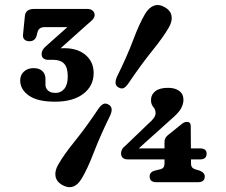

<svg xmlns="http://www.w3.org/2000/svg" viewBox="-20 -736 914 775"><path d="M644 -162Q644 -179 656 -189L710 -232.5Q718 -239.5 723.5 -241.8Q729 -244 734.5 -244Q750 -244 750 -226.5L750.5 -137H787.5Q814 -137 814 -116Q814 -92.5 787 -92.5H751V-75.5Q751 -58 767 -53L785 -47.5Q806.5 -39.5 806.5 -23.5Q806.5 -0.5 778.5 -0.5H612Q584 -0.5 584 -23.5Q584 -42 605.5 -47.5L628 -53Q644 -57 644 -75.5V-92.5H497.5Q468.5 -92.5 468.5 -118Q468.5 -124.5 472.5 -132.5Q476.5 -140.5 489 -150.5L578.5 -236.5Q608 -261 608 -279Q608 -294 598.8 -304.2Q589.5 -314.5 589.5 -332.5Q589.5 -354 606.8 -367.8Q624 -381.5 659 -381.5Q686.5 -381.5 703.5 -369Q720.5 -356.5 720.5 -332.5Q720.5 -317 711.2 -299Q702 -281 669 -253L540 -137H644ZM498 -399Q487.5 -384 478.5 -380.2Q469.5 -376.5 457.5 -383.5Q438.5 -394.5 452 -426Q493 -509 517.8 -575Q542.5 -641 566 -680.5Q581.5 -706 601.8 -713.2Q622 -720.5 646 -706.5Q669 -693 672.5 -671.5Q676 -650 661.5 -625Q639 -586 594.5 -531Q550 -476 498 -399ZM378 -298Q388.5 -312.5 397.8 -316.5Q407 -320.5 419 -313.5Q439 -301.5 425 -270.5Q385 -189 359.2 -122Q333.5 -55 310.5 -16.5Q278.5 38 230 10Q207.5 -3.5 204 -25Q200.5 -46.5 215 -71.5Q237 -110.5 282.5 -166.8Q328 -223 378 -298ZM358 -441.5Q358 -389 316.2 -357.2Q274.5 -325.5 202 -325.5Q131.5 -325.5 96.5 -350.2Q61.5 -375 61.5 -411.5Q61.5 -433.5 76.8 -447.2Q92 -461 115 -461Q139 -461 151.2 -449Q163.5 -437 163.5 -417.5V-394Q163.5 -380 173.8 -370.5Q184 -361 204.5 -361Q226.5 -361 240 -378Q253.5 -395 253.5 -427.5Q253.5 -463.5 238.8 -479Q224 -494.5 196 -494.5H174.5Q163 -494.5 155.5 -500.2Q148 -506 148 -518Q148 -535 165.5 -549.5L252 -626.5H161Q136.5 -626.5 131.5 -606.5L128 -592.5Q121.5 -569.5 99 -569.5Q86.5 -569.5 79 -576.2Q71.5 -583 73 -597L80.5 -672Q83.5 -700 118.5 -700H332Q346 -700 354 -693Q362 -686 362 -675.5Q362 -666.5 355 -658.2Q348 -650 334 -639L224.5 -541Q231.5 -541.5 239.5 -541.5Q293.5 -541.5 325.8 -513.8Q358 -486 358 -441.5Z"/></svg>

Font: Fraunces 9pt SuperSoft SemiBold
Style: Regular
Weight: 600
Version: Version 1.000;[0bf87f6ff]